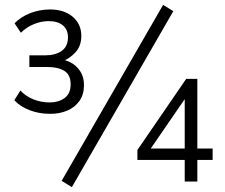

<svg xmlns="http://www.w3.org/2000/svg" viewBox="-20 -748 925 791"><path d="M187 -279Q141 -279 102 -294Q63 -309 39 -335L64 -375Q85 -352 117 -339Q149 -326 185 -326Q221 -326 246 -344Q271 -362 271 -401Q271 -440 245 -456Q219 -472 176 -472H101V-520H165Q209 -520 234.5 -538.5Q260 -557 260 -594Q260 -626 239 -643.5Q218 -661 180 -661Q150 -661 119.5 -648.5Q89 -636 66 -613L40 -652Q66 -679 105 -694Q144 -709 186 -709Q244 -709 279.5 -679Q315 -649 315 -600Q315 -559 291 -532.5Q267 -506 235 -495V-503Q262 -498 282 -484Q302 -470 314 -448.5Q326 -427 326 -397Q326 -359 307.5 -332.5Q289 -306 257.5 -292.5Q226 -279 187 -279ZM276 23 234 -3 652 -728 694 -702ZM741 0V-89H546V-130L747 -423H793V-136H856V-89H793V0ZM741 -136V-357H753L590 -120V-136Z"/></svg>

Font: Nunito Sans 12pt Light
Style: Regular
Weight: 300
Designer: Vernon Adams
Foundry: Vernon Adams
Version: Version 3.101;gftools[0.9.27]